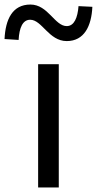

<svg xmlns="http://www.w3.org/2000/svg" viewBox="-76 -826 427 846"><path d="M92 0H183V-543H92ZM218 -645C295 -645 327 -711 331 -796L270 -799C266 -748 251 -711 218 -711C165 -711 136 -806 58 -806C-21 -806 -52 -741 -56 -654L6 -650C9 -704 24 -739 57 -739C109 -739 139 -645 218 -645Z"/></svg>

Font: Noto Sans CJK JP Regular
Style: Regular
Weight: 400
Designer: Ryoko NISHIZUKA (kana & ideographs); Paul D. Hunt (Latin, Greek & Cyrillic); Wenlong ZHANG (bopomofo); Sandoll Communica
Foundry: Adobe Systems Incorporated
Version: Version 1.001;PS 1.001;hotconv 1.0.78;makeotf.lib2.5.61930